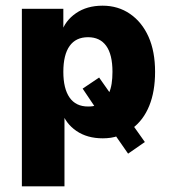

<svg xmlns="http://www.w3.org/2000/svg" viewBox="-20 -476 603 676"><path d="M57 180V-445H203V-361H196Q209 -403 247.5 -429.5Q286 -456 341 -456Q396 -456 438 -427Q480 -398 503 -346.5Q526 -295 526 -223Q526 -154 505.5 -103.5Q485 -53 446 -24V-38L490 24L431 65L383 -4L397 2Q384 7 370 9Q356 11 342 11Q287 11 249 -15Q211 -41 197 -84H207V180ZM290 -101Q299 -101 306 -102Q313 -103 322 -106L316 -97L271 -164L329 -203L374 -139L363 -147Q370 -162 373 -181Q376 -200 376 -223Q376 -284 354 -314.5Q332 -345 290 -345Q247 -345 225 -314Q203 -283 203 -223Q203 -164 225 -132.5Q247 -101 290 -101Z"/></svg>

Font: Nunito Sans 12pt ExtraLight
Style: Weight 830 Width 84 Optical size 12.0 YTLC 445
Weight: 830
Width: 4
Designer: Vernon Adams
Foundry: Vernon Adams
Version: Version 3.101;gftools[0.9.27]